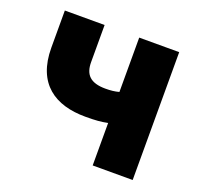

<svg xmlns="http://www.w3.org/2000/svg" viewBox="-104 -686 843 803"><g transform="rotate(20 317.5 -284.5)"><path d="M385 0H563V-569H385V-327C366 -322 349 -320 325 -320C258 -320 231 -348 231 -404V-569H54V-404C54 -243 152 -181 286 -181C333 -181 355 -183 385 -189Z"/></g></svg>

Font: Noto Sans CJK Black
Style: Bold
Weight: 900
Designer: Ryoko NISHIZUKA (kana & ideographs); Paul D. Hunt (Latin, Greek & Cyrillic); Wenlong ZHANG (bopomofo); Sandoll Communica
Foundry: Adobe Systems Incorporated
Version: Version 1.000;PS 1;hotconv 1.0.78;makeotf.lib2.5.61930